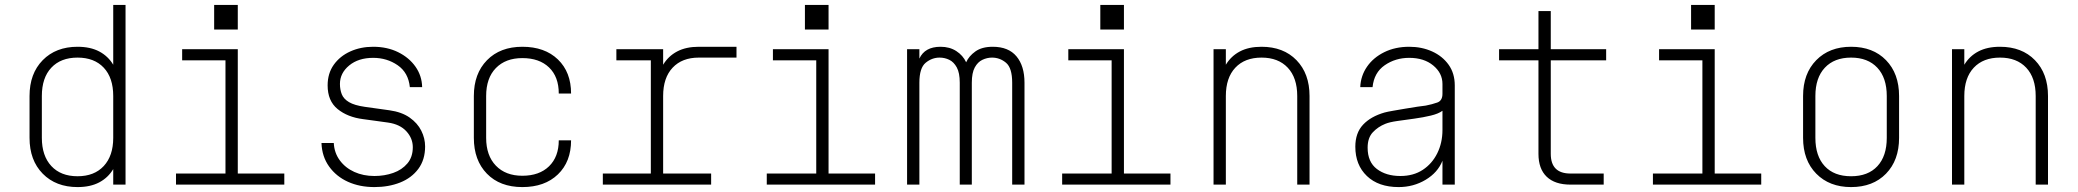

<svg xmlns="http://www.w3.org/2000/svg" viewBox="-20 -750 8440 780"><path d="M490 0H440V-63Q419 -28 383 -9Q347 10 295 10Q207 10 153.5 -44.5Q100 -99 100 -190V-360Q100 -451 153.5 -505.5Q207 -560 295 -560Q347 -560 383 -541Q419 -522 440 -487V-730H490ZM295 -516Q227 -516 188.5 -475Q150 -434 150 -360V-190Q150 -117 188.5 -75.5Q227 -34 295 -34Q363 -34 401.5 -75.5Q440 -117 440 -190V-360Q440 -434 401.5 -475Q363 -516 295 -516Z M695 0V-45H896V-505H720V-550H946V-45H1135V0ZM850 -730H946V-630H850Z M1501 10Q1441 10 1393.5 -11.5Q1346 -33 1317 -73.5Q1288 -114 1286 -169H1336Q1338 -129 1360.5 -98.5Q1383 -68 1419.5 -51.5Q1456 -35 1501 -35Q1542 -35 1577.5 -47.5Q1613 -60 1635 -86Q1657 -112 1657 -152Q1657 -188 1631 -216.5Q1605 -245 1557 -252Q1532 -256 1506.5 -259Q1481 -262 1455 -266Q1392 -274 1351.5 -307Q1311 -340 1311 -403Q1311 -452 1336 -487Q1361 -522 1403 -541Q1445 -560 1496 -560Q1553 -560 1597.5 -538Q1642 -516 1668 -479Q1694 -442 1695 -396H1645Q1639 -455 1595.5 -485Q1552 -515 1496 -515Q1436 -515 1398.5 -484Q1361 -453 1361 -409Q1361 -386 1368.5 -367Q1376 -348 1398 -335Q1420 -322 1462 -316Q1487 -312 1512 -309Q1537 -306 1562 -302Q1612 -295 1644 -272.5Q1676 -250 1691.5 -219Q1707 -188 1707 -155Q1707 -101 1679.5 -64Q1652 -27 1605.5 -8.5Q1559 10 1501 10Z M2102 10Q2011 10 1958 -44.5Q1905 -99 1905 -190V-360Q1905 -451 1958.5 -505.5Q2012 -560 2102 -560Q2193 -560 2246.5 -508.5Q2300 -457 2300 -370H2250Q2250 -438 2210.5 -476Q2171 -514 2102 -514Q2034 -514 1994.5 -473.5Q1955 -433 1955 -360V-190Q1955 -118 1994.5 -77Q2034 -36 2102 -36Q2171 -36 2210.5 -74.5Q2250 -113 2250 -180H2300Q2300 -93 2246.5 -41.5Q2193 10 2102 10Z M2429 0V-45H2624V-505H2484V-550H2674V-487Q2695 -522 2731 -541Q2767 -560 2819 -560H2972V-516H2819Q2751 -516 2712.5 -475Q2674 -434 2674 -360V-45H2869V0Z M3095 0V-45H3296V-505H3120V-550H3346V-45H3535V0ZM3250 -730H3346V-630H3250Z M3665 0V-550H3715V-512Q3737 -560 3801 -560Q3838 -560 3865 -542.5Q3892 -525 3905 -497Q3916 -522 3942.5 -541Q3969 -560 4013 -560Q4077 -560 4109.5 -521Q4142 -482 4142 -414V0H4092V-414Q4092 -474 4067 -495Q4042 -516 4010 -516Q3990 -516 3971 -507Q3952 -498 3940 -476Q3928 -454 3928 -414V0H3879V-414Q3879 -454 3867 -476Q3855 -498 3836.5 -507Q3818 -516 3797 -516Q3766 -516 3740.5 -495Q3715 -474 3715 -414V0Z M4295 0V-45H4496V-505H4320V-550H4546V-45H4735V0ZM4450 -730H4546V-630H4450Z M4910 0V-550H4960V-487Q4981 -522 5017 -541Q5053 -560 5105 -560Q5194 -560 5247 -505.5Q5300 -451 5300 -360V0H5250V-360Q5250 -434 5211.5 -475Q5173 -516 5105 -516Q5037 -516 4998.5 -475Q4960 -434 4960 -360V0Z M5662 10Q5580 10 5533 -35Q5486 -80 5486 -154Q5486 -210 5517.5 -243.5Q5549 -277 5605 -293Q5616 -296 5639 -300Q5662 -304 5688.5 -308.5Q5715 -313 5738 -316.5Q5761 -320 5772 -321Q5798 -326 5819 -333.5Q5840 -341 5840 -369V-409Q5840 -453 5802.5 -484Q5765 -515 5705 -515Q5649 -515 5605.5 -485Q5562 -455 5556 -396H5506Q5508 -442 5533.5 -479Q5559 -516 5603.5 -538Q5648 -560 5705 -560Q5756 -560 5798 -541Q5840 -522 5865 -487Q5890 -452 5890 -403V0H5840V-97Q5821 -49 5771.5 -19.5Q5722 10 5662 10ZM5669 -35Q5722 -35 5760 -60Q5798 -85 5819 -127.5Q5840 -170 5840 -222V-300Q5824 -288 5793 -280.5Q5762 -273 5725.5 -268Q5689 -263 5657 -258.5Q5625 -254 5608 -247Q5578 -235 5557 -212.5Q5536 -190 5536 -150Q5536 -92 5573.5 -63.5Q5611 -35 5669 -35Z M6360 0Q6297 0 6263.5 -32Q6230 -64 6230 -125V-505H6070V-550H6230V-705H6280V-550H6505V-505H6280V-125Q6280 -45 6360 -45H6495V0Z M6695 0V-45H6896V-505H6720V-550H6946V-45H7135V0ZM6850 -730H6946V-630H6850Z M7500 10Q7412 10 7358.5 -44.5Q7305 -99 7305 -190V-360Q7305 -451 7358.5 -505.5Q7412 -560 7500 -560Q7589 -560 7642 -505.5Q7695 -451 7695 -360V-190Q7695 -99 7642 -44.5Q7589 10 7500 10ZM7500 -34Q7569 -34 7607 -75Q7645 -116 7645 -190V-360Q7645 -434 7606.5 -475Q7568 -516 7500 -516Q7432 -516 7393.5 -475Q7355 -434 7355 -360V-190Q7355 -116 7393 -75Q7431 -34 7500 -34Z M7910 0V-550H7960V-487Q7981 -522 8017 -541Q8053 -560 8105 -560Q8194 -560 8247 -505.5Q8300 -451 8300 -360V0H8250V-360Q8250 -434 8211.5 -475Q8173 -516 8105 -516Q8037 -516 7998.5 -475Q7960 -434 7960 -360V0Z"/></svg>

Font: Tiny Thin
Style: Regular
Weight: 100
Monospace: yes
Designer: Philipp Nurullin, Konstantin Bulenkov
Foundry: JetBrains
Version: Version 2.251; ttfautohint (v1.8.4.7-5d5b)